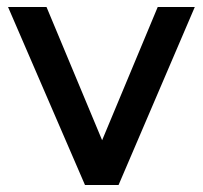

<svg xmlns="http://www.w3.org/2000/svg" viewBox="-20 -529 580 549"><path d="M223 0 3 -509H113L272 -128L431 -509H537L319 0Z"/></svg>

Font: Red Hat Display SemiBold
Style: Regular
Weight: 600
Designer: Pentagram, MCKL
Foundry: Pentagram, MCKL
Version: Version 1.023